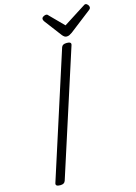

<svg xmlns="http://www.w3.org/2000/svg" viewBox="-178 -1352 1027 1455"><g transform="rotate(-15 335.5 -624.0)"><path d="M106 14Q87 14 78.5 8Q70 2 74 -11L390 -992Q394 -1004 404 -1009.5Q414 -1015 433 -1015Q451 -1015 459 -1009Q467 -1003 463 -990L147 -10Q143 2 133.5 8Q124 14 106 14ZM644 -1262Q654 -1262 662.5 -1252Q671 -1242 671 -1233Q671 -1225 668.5 -1221Q666 -1217 661 -1213L489 -1080Q476 -1071 466.5 -1066.5Q457 -1062 445 -1062Q435 -1062 427 -1067.5Q419 -1073 411 -1083L309 -1218Q305 -1224 303.5 -1228.5Q302 -1233 302 -1237Q302 -1248 314 -1255Q326 -1262 335 -1262Q343 -1262 347 -1258.5Q351 -1255 357 -1248L458 -1146L619 -1249Q627 -1253 632.5 -1257.5Q638 -1262 644 -1262Z"/></g></svg>

Font: Playwrite US Trad Light
Style: Regular
Weight: 300
Designer: Veronika Burian, José Scaglione
Foundry: TypeTogether
Version: Version 1.003